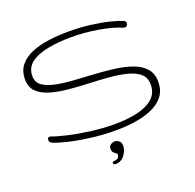

<svg xmlns="http://www.w3.org/2000/svg" viewBox="-127 -686 1007 992"><g transform="rotate(-20 376.0 -190.5)"><path d="M404.8 9.8Q335.4 9.8 267.8 1Q200.2 -7.8 148.2 -20.5Q96.2 -33.2 72.8 -43.9Q59.6 -50.3 59.6 -63Q59.6 -77.1 72.3 -77.1Q75.7 -77.1 79.1 -75.7Q104.5 -65.4 157.7 -53Q210.9 -40.5 278.1 -31.5Q345.2 -22.5 412.1 -22.5Q477.1 -22.5 532.5 -34.4Q587.9 -46.4 621.6 -74.7Q655.3 -103 655.3 -151.9Q655.3 -190.4 629.9 -212.2Q604.5 -233.9 561.5 -244.6Q518.6 -255.4 465.1 -259.8Q411.6 -264.2 354.5 -266.4Q297.4 -268.6 243.9 -273.9Q190.4 -279.3 147.5 -292Q104.5 -304.7 79.1 -330.1Q53.7 -355.5 53.7 -397.9Q53.7 -444.8 78.9 -475.3Q104 -505.9 146.5 -523.2Q189 -540.5 241.7 -547.4Q294.4 -554.2 349.6 -554.2Q410.2 -554.2 467.3 -547.1Q524.4 -540 569.8 -528.8Q615.2 -517.6 640.1 -505.9Q647.9 -502.4 647.9 -492.7Q647.9 -485.8 643.3 -480Q638.7 -474.1 630.4 -474.1Q625.5 -474.1 622.1 -476.1Q570.8 -497.6 498 -509.8Q425.3 -522 351.6 -522Q284.2 -522 225.6 -511.2Q167 -500.5 131.1 -474.1Q95.2 -447.8 95.2 -400.9Q95.2 -367.2 120.6 -348.6Q146 -330.1 189 -321Q231.9 -312 285.4 -308.3Q338.9 -304.7 396 -301.5Q453.1 -298.3 506.6 -291.5Q560.1 -284.7 603 -269.5Q646 -254.4 671.4 -226.1Q696.8 -197.8 696.8 -151.9Q696.8 -105 672.6 -73.7Q648.4 -42.5 606.9 -24.2Q565.4 -5.9 513.2 2Q460.9 9.8 404.8 9.8ZM344.2 172.9Q332.5 172.9 332.5 163.6Q332.5 155.8 342.8 155.3Q371.6 153.8 371.6 129.9Q371.6 124 365.7 121.1Q360.8 118.7 353.5 111.6Q346.2 104.5 346.2 89.8Q346.2 75.7 356.4 68.4Q366.7 61 380.4 61Q391.6 61 402.6 69.8Q413.6 78.6 413.6 97.2Q413.6 122.1 394.8 147.5Q376 172.9 344.2 172.9Z"/></g></svg>

Font: Gruppo
Style: Regular
Weight: 400
Designer: Vernon Adams
Foundry: Vernon Adams
Version: Version 1.001; ttfautohint (v1.8.4.7-5d5b);gftools[0.9.28]